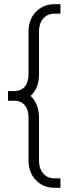

<svg xmlns="http://www.w3.org/2000/svg" viewBox="-20 -765 331 915"><path d="M116 -1V-205Q116 -242 98.5 -263.5Q81 -285 45 -285H18V-331H45Q81 -331 98.5 -352.5Q116 -374 116 -412V-614Q116 -672 151 -708.5Q186 -745 240 -745H268V-700H240Q206 -700 186 -676.5Q166 -653 166 -616V-412Q166 -380 157 -354.5Q148 -329 126 -308Q166 -269 166 -203V1Q166 38 186 61.5Q206 85 240 85H268V130H240Q186 130 151 93.5Q116 57 116 -1Z"/></svg>

Font: Eudoxus Sans ExtraLight
Style: Regular
Weight: 200
Designer: Stijn de Vries
Foundry: tokotype
Version: Version 2.005